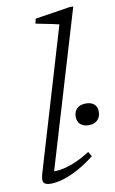

<svg xmlns="http://www.w3.org/2000/svg" viewBox="-85 -780 502 837"><g transform="rotate(-10 165.5 -362.0)"><path d="M228 -667.5Q219 -670 200.2 -673.8Q181.5 -677.5 160.8 -681.8Q140 -686 125.5 -689L130.5 -710L285 -734H301L88 -20.5L76 -41Q96.5 -39 122.5 -42.8Q148.5 -46.5 181.5 -59.5Q214.5 -72.5 255 -98L267.5 -77Q222 -42 185 -23.2Q148 -4.5 119.8 2.8Q91.5 10 72 10Q46.5 10 39.8 -0.8Q33 -11.5 42 -42ZM277 -212.5Q254.5 -212.5 241.2 -224.8Q228 -237 228 -258.5Q228 -281.5 242 -294.8Q256 -308 281.5 -308Q304.5 -308 317.8 -296.5Q331 -285 331 -263Q331 -240 317 -226.2Q303 -212.5 277 -212.5Z"/></g></svg>

Font: Newsreader 9pt Light
Style: Italic
Weight: 300
Italic angle: -17°
Designer: Hugues Gentile
Foundry: Production Type
Version: Version 1.003